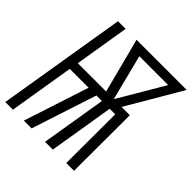

<svg xmlns="http://www.w3.org/2000/svg" viewBox="-205 -883 1031 1031"><g transform="rotate(45 310.5 -367.5)"><path d="M-11 0 110 -735H168L117 -423H332L251 -735H632L449 -423H512L511 0H452L453 -371H411L350 0H291L352 -371H310L189 0H130L251 -371H108L47 0ZM390 -423 543 -683H324Z"/></g></svg>

Font: Iosevka Light Extended
Style: Italic
Weight: 300
Width: 7
Italic angle: -9°
Monospace: yes
Designer: Belleve Invis
Foundry: Belleve Invis
Version: Version 32.5.0; ttfautohint (v1.8.4)